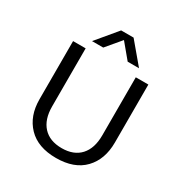

<svg xmlns="http://www.w3.org/2000/svg" viewBox="-204 -1046 1161 1217"><g transform="rotate(30 377.0 -437.5)"><path d="M377 -847 287 -740H205L331 -891H422L549 -740H466ZM560 -680H652V-256Q652 -132 581 -58Q510 16 377 16Q244 16 172.5 -58Q101 -132 101 -254V-680H193V-255Q193 -160 241 -108Q289 -56 377 -56Q465 -56 512.5 -108Q560 -160 560 -255Z"/></g></svg>

Font: Martel Sans
Style: Regular
Weight: 400
Designer: Dan Reynolds and Mathieu Réguer
Foundry: Dan Reynolds and Mathieu Réguer
Version: Version 1.001;PS 001.001;hotconv 1.0.70;makeotf.lib2.5.58329